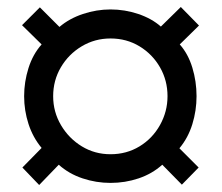

<svg xmlns="http://www.w3.org/2000/svg" viewBox="-20 -622 634 549"><path d="M92 -93 44 -143 99 -199Q74 -229 61.5 -267.5Q49 -306 49 -347Q49 -388 61.5 -427.5Q74 -467 99 -495L43 -550L94 -601L150 -545Q178 -569 217 -582Q256 -595 296 -595Q337 -595 375.5 -582Q414 -569 440 -546L497 -602L549 -549L494 -495Q518 -468 530 -428.5Q542 -389 542 -347Q542 -306 530 -267Q518 -228 493 -198L548 -143L500 -94L444 -151Q415 -125 376.5 -112Q338 -99 296 -99Q255 -99 216 -112Q177 -125 148 -151ZM296 -181Q342 -181 379 -203.5Q416 -226 437.5 -264.5Q459 -303 459 -347Q459 -392 437.5 -429.5Q416 -467 379 -489.5Q342 -512 296 -512Q251 -512 213.5 -489.5Q176 -467 154 -429.5Q132 -392 132 -347Q132 -302 154.5 -264Q177 -226 214 -203.5Q251 -181 296 -181Z"/></svg>

Font: Archivo SemiBold SemiExpanded
Style: Regular
Weight: 600
Width: 6
Version: Version 2.001